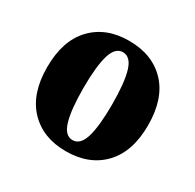

<svg xmlns="http://www.w3.org/2000/svg" viewBox="-114 -592 735 725"><g transform="rotate(30 254.0 -229.5)"><path d="M254 11Q154 11 94.5 -51.5Q35 -114 35 -229Q35 -345 94.5 -407.5Q154 -470 254 -470Q356 -470 415.5 -407.5Q475 -345 475 -229Q475 -114 415.5 -51.5Q356 11 254 11ZM255 -38Q289 -38 303.5 -86.5Q318 -135 318 -229Q318 -324 303.5 -372.5Q289 -421 255 -421Q222 -421 207.5 -372.5Q193 -324 193 -229Q193 -135 207.5 -86.5Q222 -38 255 -38Z"/></g></svg>

Font: Noto Serif Thai ExtraCondensed Black
Style: Regular
Weight: 900
Width: 2
Designer: Monotype Design Team
Foundry: Monotype Imaging Inc.
Version: Version 2.002; ttfautohint (v1.8.4.7-5d5b)